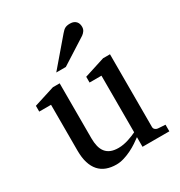

<svg xmlns="http://www.w3.org/2000/svg" viewBox="-175 -853 920 984"><g transform="rotate(-30 284.5 -360.5)"><path d="M389.2 0V-57.1Q376.5 -47.4 358.2 -35.2Q339.8 -22.9 318.6 -12.5Q297.4 -2 274.2 5.1Q251 12.2 229 12.2Q196.8 12.2 171.1 2.7Q145.5 -6.8 127.7 -26.6Q109.9 -46.4 100.3 -76.9Q90.8 -107.4 90.8 -149.9V-420.9H21V-455.1L144 -494.1H184.1V-168.9Q184.1 -142.6 189.2 -121.6Q194.3 -100.6 205.8 -85.9Q217.3 -71.3 235.8 -63.7Q254.4 -56.2 280.8 -56.2Q295.9 -56.2 311.5 -59.1Q327.1 -62 341.3 -66.7Q355.5 -71.3 367.9 -76.4Q380.4 -81.5 389.2 -85.9V-420.9H318.8V-455.1L440.9 -494.1H481.9V-64Q481.9 -54.7 488.5 -48.8Q495.1 -43 503.9 -42L547.9 -39.1V0ZM428.7 -688Q428.7 -674.3 422.1 -664.6Q415.5 -654.8 405.8 -647.9L253.4 -550.8H196.8L329.6 -706.1Q335.4 -712.4 340.3 -717.5Q345.2 -722.7 351.1 -726.1Q356.9 -729.5 364.5 -731.2Q372.1 -732.9 382.8 -732.9Q396 -732.9 404.8 -728.8Q413.6 -724.6 418.9 -718.3Q424.3 -711.9 426.5 -703.9Q428.7 -695.8 428.7 -688Z"/></g></svg>

Font: Tagmukay Beta
Style: Regular
Weight: 400
Designer: Peter Martin
Foundry: SIL International
Version: Version 2.000; dev 82b92eM